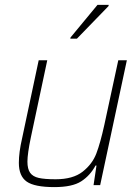

<svg xmlns="http://www.w3.org/2000/svg" viewBox="-20 -756 573 784"><path d="M57 -91Q57 -134 70 -190L138 -510H173L106 -195Q92 -128 92 -96Q92 -66 103 -50.5Q114 -35 138 -29.5Q162 -24 207 -24Q278 -24 317.5 -55Q357 -86 373.5 -129.5Q390 -173 406 -246L463 -510H498L389 0H362L374 -80H370Q348 -39 311.5 -15.5Q275 8 202 8Q121 8 89 -14.5Q57 -37 57 -91ZM267 -598 268 -603 378 -736H424L423 -731L294 -598Z"/></svg>

Font: Saira Semi Condensed Thin
Style: Italic
Weight: 100
Width: 4
Italic angle: -12°
Designer: Hector Gatti with collaboration of the Omnibus-Type team
Foundry: Omnibus-Type
Version: Version 1.001; ttfautohint (v1.8)